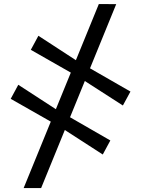

<svg xmlns="http://www.w3.org/2000/svg" viewBox="-20 -778 698 950"><path d="M97 152.5 469 -758 555 -757.5 183.5 152.5ZM488.5 -13.5 288 -143 240.5 -171 33 -289 70.5 -358.5 266 -231.5 311.5 -206.5 526 -83ZM588 -256 387.5 -385 339.5 -413.5 132.5 -531.5 170 -601 365 -474 410.5 -448.5 625.5 -325Z"/></svg>

Font: Merriweather 36pt SemiBold
Style: Regular
Weight: 600
Version: Version 2.100